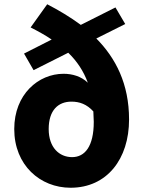

<svg xmlns="http://www.w3.org/2000/svg" viewBox="-20 -869 683 903"><path d="M419 -345 421 -296C421 -180 379 -130 319 -130C259 -130 209 -175 209 -262C209 -351 254 -391 316 -391C354 -391 388 -379 419 -345ZM138 -539 301 -621C342 -581 373 -535 393 -480C362 -510 320 -522 279 -522C161 -522 47 -426 47 -262C47 -92 169 14 312 14C483 14 587 -121 587 -307C587 -475 524 -596 433 -688L569 -756L523 -834L360 -752C310 -789 256 -821 202 -849L124 -740C161 -721 194 -703 223 -683L93 -617Z"/></svg>

Font: Noto Sans CJK HK Black
Style: Regular
Weight: 900
Designer: Ryoko NISHIZUKA 西塚涼子 (kana, bopomofo & ideographs); Paul D. Hunt (Latin, Greek & Cyrillic); Sandoll Communications 산돌커뮤니
Foundry: Adobe
Version: Version 2.004;hotconv 1.0.118;makeotfexe 2.5.65603